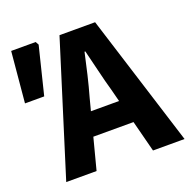

<svg xmlns="http://www.w3.org/2000/svg" viewBox="-119 -776 883 892"><g transform="rotate(-20 322.5 -330.0)"><path d="M60 0 264 -652H440L645 0H489L404 -330Q390 -379 377 -434Q364 -489 351 -540H347Q336 -489 323 -434Q310 -379 296 -330L210 0ZM194 -155V-270H508V-155ZM5 -409 28 -660H149L158 -644L100 -409Z"/></g></svg>

Font: Source Sans 3
Style: Bold
Weight: 700
Designer: Paul D. Hunt
Foundry: Adobe
Version: Version 3.052;hotconv 1.1.0;makeotfexe 2.6.0